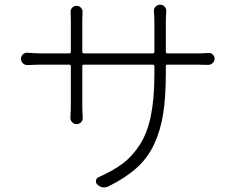

<svg xmlns="http://www.w3.org/2000/svg" viewBox="-20 -787 1024 835"><path d="M701.2 -562.5Q701.2 -554.7 708 -554.7H833Q857.4 -554.7 884.8 -556.6Q896.5 -557.6 904.8 -550.3Q913.1 -543 913.1 -531.7Q913.1 -520.5 904.8 -512.7Q896.5 -504.9 884.8 -504.9Q859.4 -505.9 833 -505.9H708Q701.2 -505.9 701.2 -499V-469.7Q701.2 -366.2 689.9 -293.9Q678.7 -221.7 650.9 -161.1Q623 -100.6 574.7 -57.1Q526.4 -13.7 452.1 23.4Q441.4 28.3 432.6 28.3Q417 28.3 403.3 15.6Q395.5 7.8 397.5 -2.4Q399.4 -12.7 409.2 -16.6Q472.7 -44.9 514.2 -76.2Q555.7 -107.4 588.4 -158.2Q621.1 -209 636.2 -283.7Q651.4 -358.4 651.4 -462.9V-499Q651.4 -505.9 643.6 -505.9H345.7Q337.9 -505.9 337.9 -499V-329.1Q337.9 -306.6 339.8 -275.4Q340.8 -263.7 332.5 -255.4Q324.2 -247.1 313 -247.1Q301.8 -247.1 293.5 -255.9Q285.2 -264.6 286.1 -276.4Q288.1 -307.6 288.1 -329.1V-499Q288.1 -505.9 280.3 -505.9H166Q140.6 -505.9 99.6 -503.9Q87.9 -503.9 79.6 -511.7Q71.3 -519.5 71.3 -531.2Q71.3 -543 79.6 -550.8Q87.9 -558.6 99.6 -557.6Q137.7 -554.7 166 -554.7H280.3Q288.1 -554.7 288.1 -562.5V-700.2Q288.1 -715.8 287.1 -733.4Q286.1 -745.1 293.9 -753.4Q301.8 -761.7 313 -761.7Q324.2 -761.7 332 -753.4Q339.8 -745.1 338.9 -733.4Q337.9 -715.8 337.9 -701.2V-562.5Q337.9 -554.7 345.7 -554.7H643.6Q651.4 -554.7 651.4 -562.5V-692.4Q651.4 -712.9 649.4 -737.3Q648.4 -750 656.7 -758.3Q665 -766.6 676.8 -766.6Q688.5 -766.6 696.3 -757.8Q704.1 -749 703.1 -737.3Q701.2 -713.9 701.2 -692.4Z"/></svg>

Font: Gen Jyuu Gothic P Light
Style: Regular
Weight: 200
Designer: [Source Han Sans]
Ryoko NISHIZUKA  (kana & ideographs); Paul D. Hunt (Latin, Greek & Cyrillic); Wenlong ZHANG  (bopomofo
Version: Version 1.002.20150607